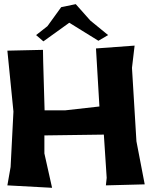

<svg xmlns="http://www.w3.org/2000/svg" viewBox="-20 -895 719 927"><path d="M15.6 -650.4 44.9 -356.4 31.2 -88.9 15.6 0 231.4 11.7 194.3 -154.3V-241.2L481.4 -245.1L495.1 -36.1L491.2 0L678.7 -4.9L638.7 -212.9L617.2 -567.4L629.9 -674.8L443.4 -661.1L460 -380.9L294.9 -362.3H195.3L188.5 -597.7L187.5 -654.3ZM154.3 -725.6 189.5 -695.3 314.5 -785.2 455.1 -698.2 502 -725.6 416 -795.9 345.7 -875 275.4 -860.4 209 -768.6Z"/></svg>

Font: MaokenAssortedSans-TC
Style: Regular
Weight: 500
Version: Version 0.83